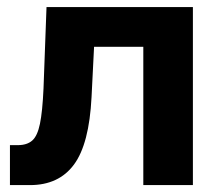

<svg xmlns="http://www.w3.org/2000/svg" viewBox="-20 -536 630 556"><path d="M8.8 0V-115.7H31.7Q58.1 -115.7 73.2 -128.9Q88.4 -142.1 95.7 -177.5Q103 -212.9 106 -279.8L114.7 -515.6H538.6V0H395V-400.4H252.4L245.1 -254.9Q238.3 -119.1 194.3 -59.6Q150.4 0 66.9 0Z"/></svg>

Font: Inter Display
Style: Bold
Weight: 700
Designer: Rasmus Andersson
Foundry: rsms
Version: Version 4.001;git-9221beed3